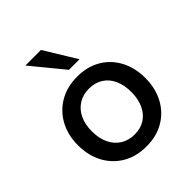

<svg xmlns="http://www.w3.org/2000/svg" viewBox="-207 -873 1010 1010"><g transform="rotate(-45 298.5 -368.0)"><path d="M298.6 7.5Q222.7 7.5 166.3 -25.9Q109.9 -59.3 78.8 -117.7Q47.7 -176.2 47.7 -251.6Q47.7 -328 79.5 -386.3Q111.3 -444.6 168.1 -477.6Q224.9 -510.6 300 -510.6Q375.9 -510.6 431.8 -477.3Q487.7 -443.9 518.3 -385.6Q548.9 -327.2 548.9 -251.6Q548.9 -176.2 517.6 -117.4Q486.3 -58.5 430 -25.5Q373.7 7.5 298.6 7.5ZM299.3 -81.1Q344 -81.1 376.4 -101.9Q408.8 -122.8 426.7 -161.3Q444.7 -199.8 444.7 -251.6Q444.7 -304.1 427.1 -342.2Q409.6 -380.4 376.8 -401.2Q344 -422.1 299.3 -422.1Q254.9 -422.1 221.5 -401.2Q188.1 -380.4 169.6 -342.2Q151.2 -304.1 151.2 -251.6Q151.2 -199.8 169.6 -161.3Q188.1 -122.8 221.5 -101.9Q254.9 -81.1 299.3 -81.1ZM294.9 -566.3 148.8 -744.3H264.8L373.6 -566.3Z"/></g></svg>

Font: REM Medium
Style: Regular
Weight: 500
Designer: Octavio Pardo
Foundry: Ashler Design
Version: Version 1.005;gftools[0.9.28]